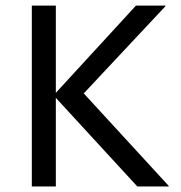

<svg xmlns="http://www.w3.org/2000/svg" viewBox="-20 -675 654 695"><path d="M182.1 -654.8V-338.9L472.2 -654.8H579.1V-652.8L283.2 -336.9L590.8 -2V0H477.1L182.1 -320.8V0H95.2V-654.8Z"/></svg>

Font: IntelOne Mono
Style: Regular
Weight: 400
Designer: Fred Shallcrass
Foundry: Frere-Jones Type LLC
Version: Version 1.200;hotconv 1.1.0;makeotfexe 2.6.0;FJTRelease1.2